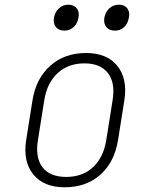

<svg xmlns="http://www.w3.org/2000/svg" viewBox="-20 -785 640 815"><path d="M254 10Q166 10 121.5 -44.5Q77 -99 91 -190L118 -360Q133 -452 193.5 -506Q254 -560 345 -560Q434 -560 478 -505.5Q522 -451 508 -360L481 -190Q466 -97 406 -43.5Q346 10 254 10ZM261 -34Q330 -34 374.5 -75Q419 -116 431 -190L458 -360Q470 -434 438 -475Q406 -516 338 -516Q270 -516 225 -475Q180 -434 168 -360L141 -190Q129 -116 160.5 -75Q192 -34 261 -34ZM468 -655Q444 -655 431.5 -670Q419 -685 423 -710Q428 -735 444.5 -750Q461 -765 485 -765Q508 -765 520 -750Q532 -735 527 -710Q523 -685 507 -670Q491 -655 468 -655ZM253 -655Q230 -655 217.5 -670Q205 -685 209 -710Q214 -735 230.5 -750Q247 -765 270 -765Q293 -765 305.5 -750Q318 -735 313 -710Q309 -685 292.5 -670Q276 -655 253 -655Z"/></svg>

Font: JetBrains Mono Thin
Style: Italic
Weight: 100
Italic angle: -9°
Monospace: yes
Designer: Philipp Nurullin, Konstantin Bulenkov
Foundry: JetBrains
Version: Version 2.305; ttfautohint (v1.8.4.7-5d5b)